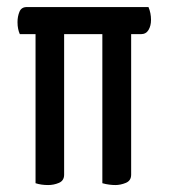

<svg xmlns="http://www.w3.org/2000/svg" viewBox="-20 -520 478 544"><path d="M306.9 4.3Q298.7 4.3 289.6 3.1Q280.4 2 270 -0.9V-431.2Q270 -454.4 292.1 -462.1Q314.2 -469.7 351.6 -458V-25.1Q351.6 -8.1 336.6 -1.9Q321.6 4.3 306.9 4.3ZM116.4 4.3Q96.4 4.3 80.7 -0.9V-431.2Q80.7 -454.4 102.5 -462.1Q124.2 -469.7 161.7 -458V-25.1Q161.7 -8.1 147 -1.9Q132.4 4.3 116.4 4.3ZM36.2 -423.2Q33.2 -429.7 31.4 -438.2Q29.6 -446.7 29.6 -457.2Q29.6 -473.2 35.1 -486.6Q40.5 -500 55.9 -500H400.7Q407.9 -483 407.9 -463.7Q407.9 -447 400.8 -435.1Q393.8 -423.2 379 -423.2Z"/></svg>

Font: Yanone Kaffeesatz ExtraLight
Style: Regular
Weight: 200
Designer: Yanone (Cyrillic: Daniel Pouzeot, Huerta Tipografica, and Cyreal)
Foundry: Yanone
Version: Version 2.003